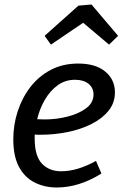

<svg xmlns="http://www.w3.org/2000/svg" viewBox="-20 -822 545 852"><path d="M232 10Q178 10 134 -12Q90 -34 64.5 -81Q39 -128 39 -204Q39 -268 58.5 -328Q78 -388 115 -436Q152 -484 205.5 -512Q259 -540 327 -540Q404 -540 447 -504.5Q490 -469 490 -412Q490 -366 462 -331Q434 -296 386.5 -272Q339 -248 280 -236Q221 -224 159 -224Q153 -224 146.5 -224Q140 -224 134 -225Q134 -215 134 -206Q134 -130 166 -96Q198 -62 252 -62Q323 -62 406 -108L430 -52Q331 10 232 10ZM313 -468Q270 -468 236.5 -444Q203 -420 179.5 -380Q156 -340 145 -293Q161 -292 179 -292Q230 -292 279.5 -304.5Q329 -317 362 -341.5Q395 -366 395 -403Q395 -432 373 -450Q351 -468 313 -468ZM206 -624 178 -663 328 -797 386 -802 504 -663 464 -624 349 -721Z"/></svg>

Font: Bitter Medium
Style: Italic
Weight: 500
Italic angle: -9°
Designer: Sol Matas, and Bitter project Authors
Foundry: Sol Matas
Version: Version 2.001